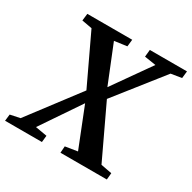

<svg xmlns="http://www.w3.org/2000/svg" viewBox="-196 -905 1065 1067"><g transform="rotate(30 337.0 -371.5)"><path d="M-31.5 0 -26.5 -42.5 36 -55.5 277 -373.5 366 -443.5 537 -686 464 -697.5 468.5 -743H707L702 -697.5L634 -686.5L396 -385.5L306 -308L135 -55.5L209.5 -42.5L205 0ZM324 0 327 -42.5 405 -55 305 -307 276.5 -370.5 127.5 -685.5 62 -697.5 67.5 -743H355.5L350.5 -698L270.5 -687L368.5 -444L398 -388L555 -56L625.5 -42.5L621.5 0Z"/></g></svg>

Font: Merriweather 28pt SemiBold
Style: Italic
Weight: 600
Italic angle: -7.8°
Version: Version 2.101